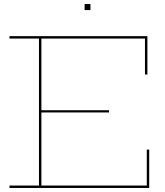

<svg xmlns="http://www.w3.org/2000/svg" viewBox="-20 -931 818 951"><path d="M719 -190V0H27V-12H173V-740H27V-752H710V-562H698V-740H185V-385H520V-374H185V-12H707V-190ZM428 -911V-881H399V-911Z"/></svg>

Font: Hepta Slab Thin
Style: Regular
Weight: 250
Designer: Michael LaGattuta
Foundry: Michael LaGattuta
Version: Version 1.100; ttfautohint (v1.8) -l 8 -r 50 -G 200 -x 14 -D